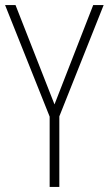

<svg xmlns="http://www.w3.org/2000/svg" viewBox="-20 -785 427 754"><path d="M194 -375 346 -765H387L213 -328V-51H175V-327L0 -765H41Z"/></svg>

Font: Noto Sans Tamil UI Condensed ExtraLight
Style: Regular
Weight: 200
Width: 3
Designer: Jelle Bosma - Monotype Design Team
Foundry: Monotype Imaging Inc.
Version: Version 2.004; ttfautohint (v1.8.4.7-5d5b)